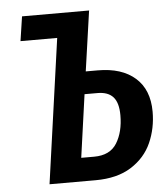

<svg xmlns="http://www.w3.org/2000/svg" viewBox="-51 -737 680 782"><g transform="rotate(-5 289.5 -345.5)"><path d="M564 -258Q564 -190 538 -131.5Q512 -73 454.5 -36.5Q397 0 308 0H120L203 -591H53L68 -691H343L342 -690L307 -445H356Q454 -445 509 -396.5Q564 -348 564 -258ZM432 -255Q432 -306 411 -329.5Q390 -353 347 -353H294L258 -96H311Q376 -96 404 -141.5Q432 -187 432 -255Z"/></g></svg>

Font: Fira Sans Extra Condensed Medium
Style: Italic
Weight: 500
Width: 3
Italic angle: -8°
Designer: Carrois Corporate & Edenspiekermann AG
Foundry: Carrois Corporate GbR & Edenspiekermann AG
Version: Version 4.203